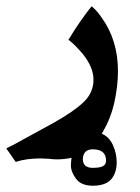

<svg xmlns="http://www.w3.org/2000/svg" viewBox="-80 -308 446 612"><path d="M292 210Q292 237 280 256Q263 284 216 284Q179 284 162.5 262Q146 240 146 219Q146 211 148 195Q125 200 101 200Q88 200 74 198L49 197Q4 197 -30 208L-60 165Q-59 164 -49 159.5Q-39 155 -16 142L90 84Q156 47 187 17Q218 -13 218 -54Q218 -94 183 -137Q167 -156 154.5 -167.5Q142 -179 138 -181Q177 -245 212 -288Q215 -286 224 -277Q233 -268 244 -252Q296 -180 296 -81Q296 -35 285 16Q274 67 249 110Q249 110 247 114Q246 116 244 118Q268 128 280 154.5Q292 181 292 210ZM258 204Q258 168 216 168Q198 168 191 177.5Q184 187 184 199Q184 227 216 227Q237 227 247.5 222Q258 217 258 204Z"/></svg>

Font: Mirza
Style: Bold
Weight: 700
Designer: Arabic design by Kourosh Beigpour, Latin design by Eduardo Tunni, engineering by Lasse Fister
Version: Version 1.0010g